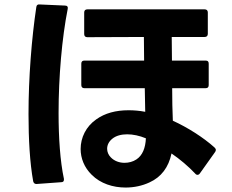

<svg xmlns="http://www.w3.org/2000/svg" viewBox="-20 -801 1040 862"><path d="M651 18C704 -6 737 -50 750 -112C788 -86 825 -55 857 -21C860 -17 864 -16 867 -16C870 -16 874 -18 877 -22L946 -119C948 -122 949 -125 949 -128C949 -132 947 -135 943 -139C893 -184 822 -229 756 -259C754 -304 753 -354 753 -405H903C913 -405 917 -410 917 -419V-515C917 -525 913 -529 903 -529H752L751 -635H899C908 -635 913 -640 913 -649V-745C913 -754 908 -759 899 -759H372C363 -759 358 -754 358 -745V-648C358 -639 363 -634 372 -634L626 -635L627 -529H359C350 -529 345 -525 345 -515V-419C345 -410 350 -405 359 -405H630L632 -299C606 -304 581 -306 557 -306C500 -306 451 -293 412 -265C366 -233 342 -183 342 -132C342 -91 358 -49 392 -16C431 23 487 41 544 41C582 41 619 33 651 18ZM108 -288C108 -176 114 -70 129 13C131 21 136 25 143 25H145L255 17C263 17 267 13 267 6V2C250 -78 243 -182 243 -294C243 -455 258 -630 284 -761C286 -770 282 -776 272 -776L158 -781C149 -782 144 -778 143 -769C122 -629 108 -452 108 -288ZM461 -133C461 -149 468 -165 484 -178C501 -192 525 -198 551 -198C577 -198 606 -192 635 -180C633 -137 620 -103 592 -85C577 -75 558 -70 539 -70C516 -70 493 -78 477 -95C467 -105 461 -119 461 -133Z"/></svg>

Font: LINE Seed JP_OTF Bold
Style: Regular
Weight: 700
Designer: LINE & Fontrix & Fontworks
Version: Version 1.009